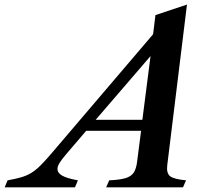

<svg xmlns="http://www.w3.org/2000/svg" viewBox="-146 -802 920 822"><path d="M187.5 -30 175 0H-126L-113.5 -30Q-79 -36 -55.2 -43Q-31.5 -50 -12.5 -61.5Q6.5 -73 26.2 -92.5Q46 -112 72.5 -143L509.5 -655.5L519.5 -737.5L654.5 -782.5L570 -94.5Q566 -61.5 581.5 -48.2Q597 -35 650.5 -30L637.5 0H308.5L321.5 -30Q366.5 -32 391 -39.2Q415.5 -46.5 426.5 -63.2Q437.5 -80 441 -110L458 -242H223L137 -141.5Q117 -118 108.5 -103.8Q100 -89.5 100 -78Q100 -62 120 -50.2Q140 -38.5 187.5 -30ZM263.5 -289H463.5L498.5 -562Z"/></svg>

Font: Libre Caslon Text SemiBold Italic
Style: Regular
Weight: 600
Italic angle: -22.583°
Designer: Pablo Impallari, Rodrigo Fuenzalida, Katja Schimmel
Foundry: Pablo Impallari, Rodrigo Fuenzalida
Version: Version 2.000